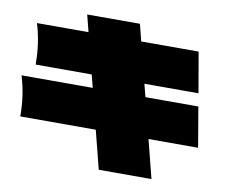

<svg xmlns="http://www.w3.org/2000/svg" viewBox="-82 -865 1164 972"><g transform="rotate(10 500.0 -379.0)"><path d="M960 -194H705L755 3H484L434 -194H46Q46 -303 16 -400H382L365 -466H77Q77 -577 47 -674H312L290 -761H561L583 -674H878L914 -466H636L653 -400H925Z"/></g></svg>

Font: Dela Gothic One
Style: Regular
Weight: 400
Designer: aratakana
Foundry: aratakana
Version: Version 1.004